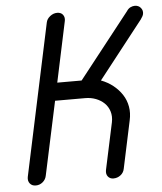

<svg xmlns="http://www.w3.org/2000/svg" viewBox="-52 -770 691 817"><g transform="rotate(-5 293.5 -361.5)"><path d="M114 -38Q111 -21 98 -10Q85 1 68 1Q52 1 43 -10Q34 -21 37 -38L175 -686Q178 -701 192 -712Q206 -723 222 -723Q239 -723 247 -712Q255 -701 252 -686L197 -427H301L519 -704Q526 -715 535.5 -719.5Q545 -724 554 -724Q570 -724 579.5 -712.5Q589 -701 586 -686Q584 -677 575 -665L576 -666L383 -420Q412 -409 434.5 -391Q457 -373 472 -350Q487 -327 492 -299Q497 -271 490 -240L447 -38Q444 -21 430.5 -10.5Q417 0 400 0Q385 0 376.5 -10.5Q368 -21 371 -38L414 -239Q419 -264 412.5 -285Q406 -306 391 -320.5Q376 -335 355 -343Q334 -351 310 -351H181Z"/></g></svg>

Font: VDS Compensated
Style: Light Italic
Weight: 300
Italic angle: -12°
Designer: artmaker
Foundry: artmaker
Version: Version 1.000 2012 initial release